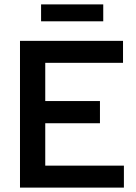

<svg xmlns="http://www.w3.org/2000/svg" viewBox="-20 -854 620 874"><path d="M71 0V-668H540V-568H186V-394H435V-293H186V-100H544V0ZM167 -757V-834H450V-757Z"/></svg>

Font: Atkinson Hyperlegible Next Medium
Style: Regular
Weight: 500
Designer: Elliott Scott, Megan Eiswerth, Linus Boman, Theodore Petrosky, Letters from Sweden
Foundry: Applied Design Works, Letters from Sweden
Version: Version 2.001